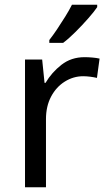

<svg xmlns="http://www.w3.org/2000/svg" viewBox="-20 -786 453 806"><path d="M335 -546Q350 -546 367.5 -544.5Q385 -543 398 -540L387 -459Q374 -462 358.5 -464Q343 -466 329 -466Q288 -466 252 -443.5Q216 -421 194.5 -380.5Q173 -340 173 -286V0H85V-536H157L167 -438H171Q197 -482 238 -514Q279 -546 335 -546ZM388 -756Q376 -738 351 -709.5Q326 -681 297.5 -652.5Q269 -624 245 -606H187V-618Q202 -637 219.5 -663Q237 -689 254 -716.5Q271 -744 282 -766H388Z"/></svg>

Font: Noto Sans Lydian
Style: Regular
Weight: 400
Designer: Monotype Design Team
Foundry: Monotype Imaging Inc.
Version: Version 2.002; ttfautohint (v1.8.4.7-5d5b)